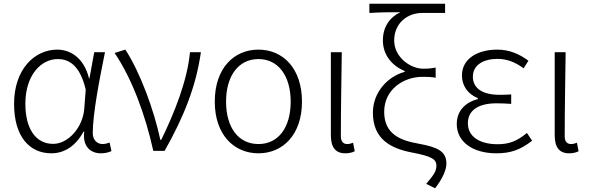

<svg xmlns="http://www.w3.org/2000/svg" viewBox="-20 -815 3186 1037"><path d="M257 13C329 13 389 -27 431 -104H435C425 -26 467 13 525 13C551 13 569 7 582 1L572 -45C561 -41 547 -37 534 -37C505 -37 481 -59 481 -95C481 -201 517 -385 547 -533H489L463 -391H461C433 -505 358 -547 289 -547C166 -547 56 -440 56 -254C56 -78 139 13 257 13ZM267 -38C172 -38 117 -121 117 -254C117 -410 202 -496 292 -496C344 -496 410 -472 443 -331L435 -226C426 -124 347 -38 267 -38Z M808 0H869C973 -184 1039 -349 1065 -533H1006C992 -380 922 -205 851 -60H846C812 -219 738 -423 657 -547L599 -529C693 -390 765 -195 808 0Z M1376 13C1508 13 1611 -88 1611 -266C1611 -446 1508 -547 1376 -547C1243 -547 1140 -446 1140 -266C1140 -88 1243 13 1376 13ZM1376 -37C1267 -37 1201 -127 1201 -266C1201 -404 1267 -496 1376 -496C1484 -496 1550 -404 1550 -266C1550 -127 1484 -37 1376 -37Z M1845 13C1868 13 1884 8 1896 2L1887 -44C1874 -39 1865 -37 1855 -37C1835 -37 1821 -50 1821 -78C1821 -225 1824 -379 1826 -533H1767V-85C1767 -19 1792 13 1845 13Z M2330 202C2373 146 2391 100 2391 69C2391 1 2343 -20 2241 -39C2142 -56 2055 -91 2055 -211C2055 -333 2161 -400 2261 -400C2288 -400 2307 -400 2333 -395V-450C2305 -445 2292 -444 2265 -444C2197 -444 2109 -506 2109 -596C2109 -692 2183 -745 2259 -745H2384V-795H1975V-745C2044 -749 2075 -749 2142 -749C2084 -721 2048 -669 2048 -597C2048 -515 2100 -459 2166 -431V-427C2074 -402 1994 -317 1994 -206C1994 -63 2091 -13 2206 9C2311 29 2337 45 2337 79C2337 110 2324 128 2282 178Z M2661 13C2739 13 2791 -6 2854 -55L2826 -97C2772 -52 2728 -36 2668 -36C2568 -36 2507 -79 2507 -149C2507 -217 2560 -257 2662 -257C2687 -257 2710 -256 2741 -254V-305C2714 -303 2698 -303 2678 -303C2576 -303 2534 -345 2534 -401C2534 -466 2594 -497 2667 -497C2719 -497 2763 -479 2808 -446L2834 -487C2786 -523 2731 -547 2666 -547C2562 -547 2475 -500 2475 -407C2475 -354 2505 -307 2561 -285V-280C2502 -265 2447 -223 2447 -145C2447 -50 2532 13 2661 13Z M3054 13C3077 13 3093 8 3105 2L3096 -44C3083 -39 3074 -37 3064 -37C3044 -37 3030 -50 3030 -78C3030 -225 3033 -379 3035 -533H2976V-85C2976 -19 3001 13 3054 13Z"/></svg>

Font: Noto Sans CJK JP Light
Style: Regular
Weight: 300
Designer: Ryoko NISHIZUKA (kana & ideographs); Paul D. Hunt (Latin, Greek & Cyrillic); Wenlong ZHANG (bopomofo); Sandoll Communica
Foundry: Adobe Systems Incorporated
Version: Version 1.004;PS 1.004;hotconv 1.0.82;makeotf.lib2.5.63406